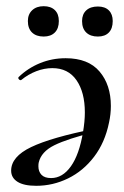

<svg xmlns="http://www.w3.org/2000/svg" viewBox="-20 -587 401 620"><path d="M16 -36Q16 -81 80.5 -112Q145 -143 285 -171L287 -161Q198 -139 155.5 -118Q113 -97 105 -62Q104 -58 104 -50Q104 -33 114 -22.5Q124 -12 145 -12Q182 -12 209 -50Q236 -88 248 -160Q254 -195 254 -224Q254 -289 227 -328Q200 -367 149 -367Q123 -367 97 -357Q71 -347 49 -329L47 -328Q43 -328 40.5 -331.5Q38 -335 40 -338Q70 -367 109 -383Q148 -399 192 -399Q265 -399 301.5 -356Q338 -313 338 -245Q338 -218 332 -191Q319 -127 284 -81Q249 -35 200 -11Q151 13 97 13Q57 13 36.5 0Q16 -13 16 -36ZM70 -519Q70 -541 84 -554Q98 -567 121 -567Q144 -567 157 -554.5Q170 -542 170 -519Q170 -495 157 -482Q144 -469 121 -469Q97 -469 83.5 -482Q70 -495 70 -519ZM245 -519Q245 -541 258.5 -553.5Q272 -566 296 -566Q319 -566 331.5 -553.5Q344 -541 344 -519Q344 -495 331.5 -482Q319 -469 296 -469Q272 -469 258.5 -482Q245 -495 245 -519Z"/></svg>

Font: Cormorant Garamond SemiBold
Style: Italic
Weight: 600
Italic angle: -10°
Designer: Christian Thalmann (Catharsis Fonts)
Foundry: Catharsis Fonts
Version: Version 4.000